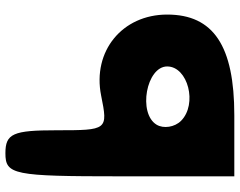

<svg xmlns="http://www.w3.org/2000/svg" viewBox="-106 -816 865 692"><g transform="rotate(-90 326.0 -470.5)"><path d="M36 -471V-58H256C506 -58 619 -133 619 -300C619 -462 487 -570 327 -538C203 -513 202 -515 202 -698C202 -856 190 -883 119 -883C42 -883 36 -854 36 -471ZM432 -300C432 -225 296 -190 236 -250C213 -273 207 -313 222 -338C263 -406 432 -375 432 -300Z"/></g></svg>

Font: Hussar Skorodowane
Style: Bold
Weight: 700
Foundry: Cannot Into Space Fonts
Version: Version 0.892